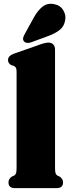

<svg xmlns="http://www.w3.org/2000/svg" viewBox="-20 -976 362 996"><path d="M265.5 -719.5V-104.5Q265.5 -84.5 268.5 -76.8Q271.5 -69 278 -65L288.5 -60.5Q307 -49 307 -30Q307 0 273.5 0H57.5Q24 0 24 -30Q24 -49 42.5 -60.5L53 -65Q60 -69 63 -76.8Q66 -84.5 66 -104.5V-603.5Q66 -619 62 -625.2Q58 -631.5 50 -635L40 -637.5Q21.5 -646.5 21.5 -664.5Q21.5 -685.5 50.5 -697L173.5 -740Q212 -755 231.5 -755Q248 -755 256.8 -745Q265.5 -735 265.5 -719.5ZM156 -886Q176.5 -922.5 201.5 -942Q226.5 -961.5 261 -954.5Q293 -948.5 308.2 -922.8Q323.5 -897 318 -871Q313 -840 291.2 -822Q269.5 -804 232.5 -790L141.5 -756.5Q131.5 -752.5 120.8 -753.5Q110 -754.5 104 -762Q98 -770 100 -779Q102 -788 107.5 -798Z"/></svg>

Font: Fraunces 72pt S050 Black
Style: Regular
Weight: 900
Version: Version 1.000; ttfautohint (v1.8.3)